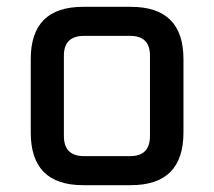

<svg xmlns="http://www.w3.org/2000/svg" viewBox="-20 -542 626 562"><path d="M70 -154V-369Q70 -522 223 -522H363Q517 -522 517 -369V-154Q517 0 363 0H223Q70 0 70 -154ZM167 -144Q167 -85 226 -85H361Q419 -85 419 -144V-379Q419 -437 361 -437H226Q167 -437 167 -379Z"/></svg>

Font: Oxanium Medium
Style: Regular
Weight: 500
Designer: Severin Meyer
Version: Version 1.001